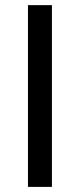

<svg xmlns="http://www.w3.org/2000/svg" viewBox="-20 -731 312 751"><path d="M183.1 0H89.4V-710.9H183.1Z"/></svg>

Font: f72954
Style: 9700840
Weight: 400
Designer: Google
Version: Version 2.137; 2017